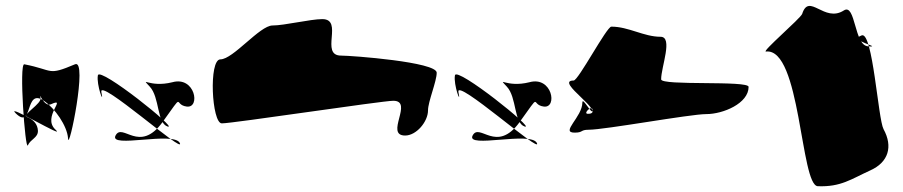

<svg xmlns="http://www.w3.org/2000/svg" viewBox="-20 -712 3117 663"><path d="M120 -374C125 -354 55 -316 73 -308C95 -299 110 -284 111 -260C111 -236 86 -232 76 -210C67 -192 45 -494 64 -490C167 -470 142 -449 239 -490C284 -510 217 -184 215 -234C212 -278 169 -338 133 -363C63 -413 96 -260 34 -321C-5 -359 212 -228 172 -264C123 -308 215 -379 156 -352C131 -341 113 -400 120 -374Z M497 -413C532 -376 521 -287 559 -275C599 -263 324 -483 318 -452C312 -420 341 -343 330 -394C319 -445 620 -176 601 -218C581 -260 355 -198 379 -244C403 -290 461 -180 541 -290C620 -399 577 -350 625 -344C673 -338 654 -450 575 -428C495 -408 463 -450 497 -413Z M746 -286C784 -286 1300 -364 1338 -364C1410 -364 1307 -244 1379 -244C1418 -244 1458 -292 1458 -331C1458 -361 1488 -431 1488 -461C1488 -498 1194 -520 1158 -520C1083 -520 1168 -646 1093 -646C1052 -646 962 -624 921 -624C877 -624 785 -507 741 -507C700 -507 711 -286 746 -286Z M1730 -413C1765 -376 1754 -287 1792 -275C1832 -263 1557 -483 1551 -452C1545 -420 1574 -343 1563 -394C1552 -445 1853 -176 1834 -218C1814 -260 1588 -198 1612 -244C1636 -290 1694 -180 1774 -290C1853 -399 1810 -350 1858 -344C1906 -338 1887 -450 1808 -428C1728 -408 1696 -450 1730 -413Z M2026 -332C2026 -310 1991 -380 1991 -358C1991 -308 1914 -254 1964 -254C1995 -254 1983 -264 2013 -264C2069 -264 2363 -318 2419 -318C2477 -318 2565 -355 2565 -412C2565 -435 2263 -415 2263 -438C2263 -481 2305 -585 2261 -585C2203 -585 2151 -620 2091 -620C2075 -620 1977 -434 1961 -434C1891 -434 2081 -319 2010 -319C1991 -319 2026 -352 2026 -332Z M2625 -534C2745 -548 2744 -71 2804 -69C2884 -66 2918 -93 2986 -124C3048 -152 3064 -206 3031 -266C3012 -301 2994 -602 2956 -590C2904 -572 3032 -548 2978 -552C2929 -554 2935 -702 2894 -676C2826 -632 2774 -739 2750 -664C2744 -648 2608 -532 2625 -534Z"/></svg>

Font: CiSf CamouflageKit II
Style: Regular
Weight: 400
Version: Version 1